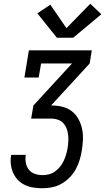

<svg xmlns="http://www.w3.org/2000/svg" viewBox="-20 -1003 560 1023"><path d="M208 0Q183 0 159 -3.5Q135 -7 113.5 -17Q92 -27 76 -43.5Q60 -60 50.5 -81Q41 -102 38 -126Q35 -150 39 -175Q40 -176 40 -176.5Q40 -177 40 -178H118Q118 -177 117.5 -176.5Q117 -176 117 -176Q114 -155 118 -134Q122 -113 134.5 -98Q147 -83 166.5 -76.5Q186 -70 207 -70Q225 -70 242 -74.5Q259 -79 274 -90Q289 -101 300.5 -115.5Q312 -130 319.5 -146Q327 -162 332 -179Q337 -196 340 -213Q343 -231 344 -249Q345 -267 343 -284.5Q341 -302 335 -318Q329 -334 317.5 -346.5Q306 -359 289.5 -365Q273 -371 256 -371H146L158 -441L364 -665H199L186 -590H110L134 -735H469L458 -665L252 -441H256Q285 -441 313 -434Q341 -427 362.5 -410.5Q384 -394 397.5 -369.5Q411 -345 417 -317.5Q423 -290 422 -260.5Q421 -231 416 -202Q412 -176 404.5 -151Q397 -126 384 -102Q371 -78 351.5 -58Q332 -38 308.5 -24.5Q285 -11 259 -5.5Q233 0 208 0ZM283 -802 179 -932 248 -978 334 -853 461 -983 520 -927 370 -802Z"/></svg>

Font: Iosevka Slab Oblique
Style: Regular
Weight: 400
Italic angle: -9°
Monospace: yes
Designer: Belleve Invis
Foundry: Belleve Invis
Version: Version 11.1.1; ttfautohint (v1.8.3)